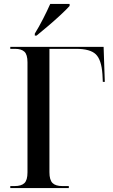

<svg xmlns="http://www.w3.org/2000/svg" viewBox="-20 -951 569 971"><path d="M32 0V-10H54Q88 -10 103.5 -25Q119 -40 119 -79V-636Q119 -675 103.5 -689.5Q88 -704 56 -704H32V-714H504L510 -537H500L498 -576Q493 -649 464.5 -676.5Q436 -704 365 -704H230V-80Q230 -41 245.5 -25.5Q261 -10 295 -10H328V0ZM156 -781Q177 -815 198 -856Q219 -897 234 -931H332V-921Q317 -904 287.5 -876.5Q258 -849 224.5 -820.5Q191 -792 165 -771H156Z"/></svg>

Font: Noto Serif Display SemiCondensed Medium
Style: Regular
Weight: 500
Width: 4
Designer: Monotype Design Team
Foundry: Monotype Imaging Inc.
Version: Version 2.009